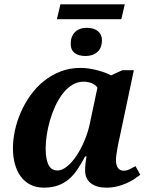

<svg xmlns="http://www.w3.org/2000/svg" viewBox="-20 -861 705 891"><path d="M473.1 9.8Q428.7 9.8 401.9 -10.5Q375 -30.8 375 -69.8Q375 -85.4 376.5 -100.3Q377.9 -115.2 381.8 -134.8H375Q356.4 -100.1 338.1 -73Q319.8 -45.9 297.4 -27.6Q274.9 -9.3 247.3 0.2Q219.7 9.8 183.1 9.8Q147.5 9.8 120.6 -4.2Q93.8 -18.1 75.9 -42.5Q58.1 -66.9 49.1 -100.3Q40 -133.8 40 -172.9Q40 -211.9 49.1 -254.6Q58.1 -297.4 76.2 -338.9Q94.2 -380.4 120.8 -418Q147.5 -455.6 182.4 -483.9Q217.3 -512.2 260.3 -529.1Q303.2 -545.9 354 -545.9Q373.5 -545.9 393.8 -542.7Q414.1 -539.6 432.6 -534.7Q451.2 -529.8 467.5 -523.7Q483.9 -517.6 495.1 -511.2L547.9 -535.2H601.1L535.2 -223.1Q533.2 -214.8 530.3 -201.2Q527.3 -187.5 524.7 -172.1Q522 -156.7 520 -142.3Q518.1 -127.9 518.1 -118.2Q518.1 -93.3 527.8 -81.1Q537.6 -68.8 553.2 -68.8Q567.4 -68.8 580.3 -75Q593.3 -81.1 608.9 -89.8L630.9 -49.8Q618.2 -40 602.1 -29.5Q585.9 -19 566.2 -10.3Q546.4 -1.5 523.2 4.2Q500 9.8 473.1 9.8ZM191.9 -171.9Q191.9 -143.1 196 -123.5Q200.2 -104 207.3 -92Q214.4 -80.1 224.4 -75Q234.4 -69.8 246.1 -69.8Q268.1 -69.8 291.5 -88.9Q314.9 -107.9 335.4 -138.9Q356 -169.9 372.3 -209Q388.7 -248 397 -288.1L432.1 -454.1Q422.4 -468.3 405 -475.1Q387.7 -481.9 368.2 -481.9Q338.9 -481.9 314.7 -466.8Q290.5 -451.7 271 -426.3Q251.5 -400.9 236.6 -368.7Q221.7 -336.4 211.7 -301.8Q201.7 -267.1 196.8 -233.4Q191.9 -199.7 191.9 -171.9ZM383.3 -731.9Q415 -731.9 434.1 -716.6Q453.1 -701.2 453.1 -674.8Q453.1 -638.7 432.1 -619.9Q411.1 -601.1 377 -601.1Q345.2 -601.1 326.7 -615Q308.1 -628.9 308.1 -658.2Q308.1 -691.9 327.9 -711.9Q347.7 -731.9 383.3 -731.9ZM260.3 -840.8H559.1L543 -772H244.1Z"/></svg>

Font: Droid Serif
Style: Bold Italic
Weight: 700
Italic angle: -12°
Designer: Monotype Design team
Foundry: Monotype Imaging Inc.
Version: Version 1.03